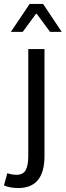

<svg xmlns="http://www.w3.org/2000/svg" viewBox="-60 -734 332 971"><path d="M-40 204 -23 142Q1 150 23 150Q57 150 70 126.5Q83 103 83 55V-486H165V55Q165 217 32 217Q-8 217 -40 204ZM-5 -573 90 -714H158L252 -573H193L126 -664H122L55 -573Z"/></svg>

Font: RibengUni
Style: Regular
Weight: 400
Designer: (1) Dr. Andrew Glass (Program Manager at Microsoft Corporation)
(2) Bivuti Chakma (Suz Moriz)
(3) Paul D. Hunt (Adobe Co
Foundry: Bivuti Chakma and Jyoti Chakma
Version: Version 1.2020